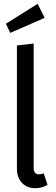

<svg xmlns="http://www.w3.org/2000/svg" viewBox="-20 -978 292 1010"><path d="M69 -92V-739L157 -749V-94Q157 -61 185 -61Q198 -61 210 -66L230 -6Q201 12 166 12Q122 12 95.5 -16Q69 -44 69 -92ZM215 -884 34 -805 11 -853 178 -958Z"/></svg>

Font: Fira Sans Compressed
Style: Regular
Weight: 400
Width: 1
Designer: bBox Type GmbH & Carrois Corporate GbR & Edenspiekermann AG
Foundry: bBox Type GmbH & Carrois Corporate GbR & Edenspiekermann AG
Version: Version 4.301